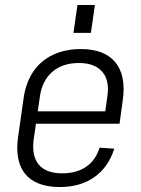

<svg xmlns="http://www.w3.org/2000/svg" viewBox="-20 -744 566 771"><path d="M221 7Q158 7 117.5 -15.5Q77 -38 60.5 -82Q44 -126 52 -189L75 -351Q84 -413 114 -457Q144 -501 193 -524Q242 -547 305 -547Q399 -547 443 -494Q487 -441 473 -342L460 -247H112L119 -297H414L399 -270L411 -356Q421 -421 390.5 -456Q360 -491 297 -491Q231 -491 190 -455.5Q149 -420 140 -355L115 -182Q107 -116 136.5 -82Q166 -48 230 -48Q287 -48 325.5 -74Q364 -100 380 -151L439 -147Q415 -72 358.5 -32.5Q302 7 221 7ZM361 -724 345 -612H275L291 -724Z"/></svg>

Font: Pathway Extreme SemiCondensed ExtraLight
Style: Italic
Weight: 250
Width: 4
Italic angle: -8°
Version: Version 1.001;gftools[0.9.26]